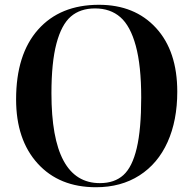

<svg xmlns="http://www.w3.org/2000/svg" viewBox="-20 -764 803 798"><path d="M378.9 14.2Q226.1 14.2 136.5 -84.5Q46.9 -183.1 46.9 -351.1Q46.9 -538.1 138.4 -641.1Q230 -744.1 391.1 -744.1Q540 -744.1 628.4 -647.9Q716.8 -551.8 716.8 -382.8Q716.8 -263.2 676.5 -173.6Q636.2 -84 559.6 -34.9Q482.9 14.2 378.9 14.2ZM395 -2.9Q456.1 -2.9 492.9 -36.4Q529.8 -69.8 548.3 -148.2Q566.9 -226.6 566.9 -358.9Q566.9 -490.7 544.4 -573.5Q522 -656.2 480.2 -692.6Q438.5 -729 375 -729Q313.5 -729 274.4 -695.3Q235.4 -661.6 214.6 -583Q193.8 -504.4 193.8 -376Q193.8 -2.9 395 -2.9Z"/></svg>

Font: Display Semibold
Style: Regular
Weight: 600
Designer: Latin by Veronika Burian and Jose Scaglione. Greek by Irene Vlachou. Cyrillic by Vera Evstafieva.
Foundry: TypeTogether
Version: Version 3.002